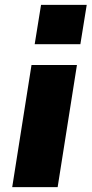

<svg xmlns="http://www.w3.org/2000/svg" viewBox="-20 -766 375 786"><path d="M122 -585 148 -746H335L309 -585ZM30 0 109 -500H295L216 0Z"/></svg>

Font: Nunito Sans 9pt Black
Style: Italic
Weight: 900
Italic angle: -9°
Version: Version 3.101;gftools[0.9.27]